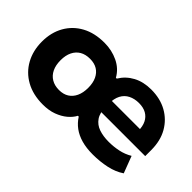

<svg xmlns="http://www.w3.org/2000/svg" viewBox="-64 -832 1158 1158"><g transform="rotate(45 515.5 -252.5)"><path d="M324 11Q240 11 179 -23Q118 -57 85 -117Q52 -177 52 -254Q52 -332 85.5 -391Q119 -450 179.5 -483Q240 -516 324 -516Q387 -516 440.5 -490.5Q494 -465 522 -415H529Q558 -463 607.5 -489.5Q657 -516 723 -516Q800 -516 857.5 -484Q915 -452 948 -394.5Q981 -337 981 -257V-206H578V-299H856L844 -283Q844 -323 830.5 -350Q817 -377 791.5 -391.5Q766 -406 728 -406Q691 -406 662 -391.5Q633 -377 617.5 -347.5Q602 -318 602 -273V-251Q602 -197 623 -166.5Q644 -136 680.5 -123.5Q717 -111 764 -111Q806 -111 846.5 -119.5Q887 -128 922 -149L963 -41Q922 -13 866.5 -1Q811 11 750 11Q695 11 653 -1Q611 -13 580.5 -35.5Q550 -58 529 -91H522Q508 -64 480.5 -41Q453 -18 414 -3.5Q375 11 324 11ZM331 -120Q368 -120 393.5 -136Q419 -152 433 -182Q447 -212 447 -254Q447 -296 433 -325.5Q419 -355 393.5 -370.5Q368 -386 331 -386Q293 -386 266.5 -370.5Q240 -355 225.5 -325.5Q211 -296 211 -254Q211 -212 225.5 -182Q240 -152 267 -136Q294 -120 331 -120Z"/></g></svg>

Font: Nunito Sans 6pt ExtraBold
Style: Regular
Weight: 800
Version: Version 3.101;gftools[0.9.27]